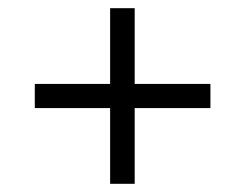

<svg xmlns="http://www.w3.org/2000/svg" viewBox="-20 -592 599 469"><path d="M249 -143V-328H65V-387H249V-572H309V-387H494V-328H309V-143Z"/></svg>

Font: Noto Serif Khmer
Style: Regular
Weight: 400
Designer: Danh Hong and the Monotype Design Team
Foundry: Monotype Imaging Inc.
Version: Version 2.003